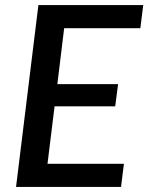

<svg xmlns="http://www.w3.org/2000/svg" viewBox="-20 -740 587 760"><path d="M234 -628.5 207 -407H447.5L436 -319H196L168 -91.5H470.5L459 0H43.5L132 -720H547L535.5 -628.5Z"/></svg>

Font: Lato SemiBold
Style: Italic
Weight: 600
Italic angle: -7°
Designer: Lukasz Dziedzic with Adam Twardoch and Botio Nikoltchev
Foundry: tyPoland Lukasz Dziedzic
Version: Version 2.015; 2015-08-06; http://www.latofonts.com/